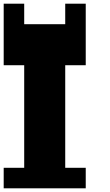

<svg xmlns="http://www.w3.org/2000/svg" viewBox="-20 -1020 596 1040"><path d="M444.4 -666.7H333.3V-111.1H444.4V0H0V-111.1H111.1V-666.7H0V-1000H111.1V-888.9H333.3V-1000H444.4Z"/></svg>

Font: Pixeloid Sans
Style: Bold
Weight: 700
Monospace: yes
Designer: GGBot
Version: 0.3